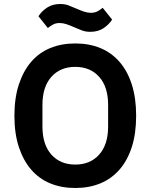

<svg xmlns="http://www.w3.org/2000/svg" viewBox="-20 -927 752 959"><path d="M356 12Q287 12 231 -11Q175 -34 135.5 -80Q96 -126 74 -193Q52 -260 52 -349Q52 -437 74 -504.5Q96 -572 135.5 -618Q175 -664 231 -687Q287 -710 356 -710Q425 -710 481 -687Q537 -664 577 -618Q617 -572 638.5 -504.5Q660 -437 660 -349Q660 -260 638.5 -193Q617 -126 577 -80Q537 -34 481 -11Q425 12 356 12ZM356 -105Q431 -105 475.5 -155Q520 -205 520 -295V-403Q520 -493 475.5 -543Q431 -593 356 -593Q281 -593 236.5 -543Q192 -493 192 -403V-295Q192 -205 236.5 -155Q281 -105 356 -105ZM431 -768Q408 -768 389.5 -775Q371 -782 353 -790Q330 -800 312.5 -806Q295 -812 278 -812Q261 -812 248 -806Q235 -800 219 -787L172 -846Q189 -872 216 -889.5Q243 -907 281 -907Q304 -907 322.5 -900Q341 -893 359 -885Q382 -875 399.5 -869Q417 -863 434 -863Q451 -863 464 -869Q477 -875 493 -888L540 -829Q523 -803 496 -785.5Q469 -768 431 -768Z"/></svg>

Font: IBM Plex Sans Thai Looped SemiBold
Style: Regular
Weight: 600
Designer: Mike Abbink, Paul van der Laan, Pieter van Rosmalen, Ben Mitchell, Mark Frömberg
Foundry: Bold Monday
Version: Version 1.1